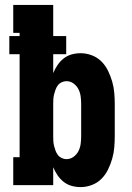

<svg xmlns="http://www.w3.org/2000/svg" viewBox="-20 -755 540 783"><path d="M309 8Q290 8 272 3Q254 -2 239.5 -13.5Q225 -25 214.5 -40.5Q204 -56 197 -73V0H34V-114H60V-534H18V-608H60V-621H34V-735H197V-608H250V-534H197V-457Q204 -474 214.5 -489.5Q225 -505 239.5 -516.5Q254 -528 272 -533Q290 -538 309 -538Q332 -538 354.5 -529.5Q377 -521 393.5 -504.5Q410 -488 420.5 -466.5Q431 -445 437.5 -422.5Q444 -400 446 -376.5Q448 -353 448 -330V-200Q448 -177 446 -153.5Q444 -130 437.5 -107.5Q431 -85 420.5 -63.5Q410 -42 393.5 -25.5Q377 -9 354.5 -0.5Q332 8 309 8ZM251 -106Q267 -106 280 -115.5Q293 -125 300 -139Q307 -153 309 -168.5Q311 -184 311 -200V-330Q311 -346 309 -361.5Q307 -377 300 -391Q293 -405 280 -414.5Q267 -424 251 -424Q241 -424 231.5 -419.5Q222 -415 216 -407Q210 -399 206.5 -389.5Q203 -380 200.5 -370Q198 -360 197.5 -350Q197 -340 197 -330V-200Q197 -190 197.5 -180Q198 -170 200.5 -160Q203 -150 206.5 -140.5Q210 -131 216 -123Q222 -115 231.5 -110.5Q241 -106 251 -106Z"/></svg>

Font: Iosevka Slab Heavy
Style: Regular
Weight: 900
Monospace: yes
Designer: Belleve Invis
Foundry: Belleve Invis
Version: Version 11.1.0; ttfautohint (v1.8.3)